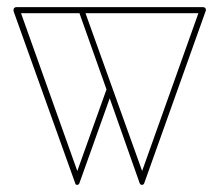

<svg xmlns="http://www.w3.org/2000/svg" viewBox="-20 -521 615 539"><path d="M191 -7 19 -487Q18 -490 18 -493Q18 -498 22 -500Q24 -501 26 -501H549Q558 -501 558 -493Q558 -492 558 -492Q558 -491 558 -491Q557 -490 557 -489L385 -7Q383 -2 378.5 -2Q374 -2 372 -7L288 -245L203 -7Q201 -2 196.5 -2Q192 -2 191 -7ZM197 -41 279 -270 203 -484H39ZM379 -41 537 -484H220Z"/></svg>

Font: Libertine Sup Thin
Style: Regular
Weight: 100
Designer: Bastien Sozeau
Foundry: NBR — Bastien Sozeau
Version: Version 2.003; ttfautohint (v1.8.4.7-5d5b);gftools[0.9.33]